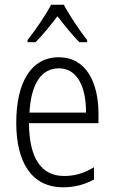

<svg xmlns="http://www.w3.org/2000/svg" viewBox="-20 -785 485 815"><path d="M251 -765H197C174 -721 129 -655 97 -615V-606H131C160 -634 195 -679 224 -716C253 -678 287 -636 317 -606H350V-615C323 -648 275 -719 251 -765ZM230 -542C111 -542 49 -434 49 -264C49 -99 112 10 248 10C299 10 340 -2 379 -23V-75C335 -49 297 -38 252 -38C154 -38 104 -115 103 -262H398V-303C398 -434 346 -542 230 -542ZM230 -495C310 -495 346 -412 345 -307H105C112 -432 157 -495 230 -495Z"/></svg>

Font: Noto Sans Arabic Cond Light
Style: Regular
Weight: 300
Width: 3
Designer: Monotype Design Team, Nadine Chahine, Nizar Qandah and Khaled Hosny
Foundry: Monotype Imaging Inc.
Version: Version 2.012